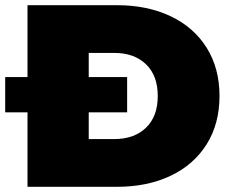

<svg xmlns="http://www.w3.org/2000/svg" viewBox="-29 -720 895 740"><path d="M77 -700V0H422C500 0 568.8 -14.2 628.5 -42.5C688.2 -70.8 734.5 -111.3 767.5 -164C800.5 -216.7 817 -278.7 817 -350C817 -421.3 800.5 -483.3 767.5 -536C734.5 -588.7 688.2 -629.2 628.5 -657.5C568.8 -685.8 500 -700 422 -700ZM412 -184H313V-516H412C462.7 -516 503.2 -501.5 533.5 -472.5C563.8 -443.5 579 -402.7 579 -350C579 -297.3 563.8 -256.5 533.5 -227.5C503.2 -198.5 462.7 -184 412 -184ZM-9 -423V-287H461V-423Z"/></svg>

Font: Montserrat Custom Black
Style: Regular
Weight: 900
Designer: Julieta Ulanovsky
Foundry: Julieta Ulanovsky
Version: Version 7.200